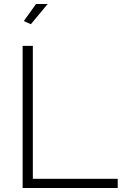

<svg xmlns="http://www.w3.org/2000/svg" viewBox="-20 -939 621 959"><path d="M93 0V-710H144V-46H568V0ZM134 -818 99 -834 160 -919H218Z"/></svg>

Font: Raleway Thin Light
Style: Regular
Weight: 300
Version: Version 4.026